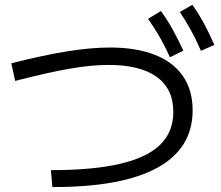

<svg xmlns="http://www.w3.org/2000/svg" viewBox="-20 -799 904 786"><path d="M689.5 -340.8Q689.5 -435.1 621.8 -484.1Q554.2 -533.2 423.8 -533.2Q354.5 -533.2 266.6 -518.1Q178.7 -502.9 42 -467.8L26.4 -540Q159.7 -573.7 256.6 -589.1Q353.5 -604.5 429.7 -604.5Q537.6 -604.5 613.5 -574.7Q689.5 -544.9 729 -487.3Q768.6 -429.7 768.6 -347.7Q768.6 -191.4 623.8 -112.1Q479 -32.7 194.3 -33.2L188.5 -102.5Q360.8 -102.5 471.7 -128.4Q582.5 -154.3 636 -206.8Q689.5 -259.3 689.5 -340.8ZM585.9 -721.7 638.7 -753.9Q664.6 -718.3 686.3 -679.4Q708 -640.6 730.5 -591.8L675.8 -564.5Q654.3 -611.8 632.8 -649.2Q611.3 -686.5 585.9 -721.7ZM715.8 -750 767.6 -779.3Q793.5 -742.7 814.7 -703.6Q835.9 -664.6 857.4 -615.2L802.7 -590.8Q781.7 -638.7 761 -676.5Q740.2 -714.4 715.8 -750Z"/></svg>

Font: Pretendard GOV
Style: Regular
Weight: 400
Designer: Base glyphs from Inter by Rasmus Andersson; Hangeul glyphs from Noto Sans CJK(Source Han Sans) by Jang Soo-young and Kan
Foundry: Kil Hyung-jin
Version: Version 1.309